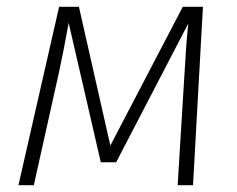

<svg xmlns="http://www.w3.org/2000/svg" viewBox="-20 -542 693 562"><path d="M545 0H500L520 -326Q524 -403 531 -473L320 -67H275L181 -475Q165 -386 151 -323L79 0H34L153 -522H211L303 -116L515 -522H574Z"/></svg>

Font: Fira Sans ExtraLight
Style: Italic
Weight: 275
Italic angle: -8°
Designer: Carrois Corporate & Edenspiekermann AG
Foundry: Carrois Corporate GbR & Edenspiekermann AG
Version: Version 4.203